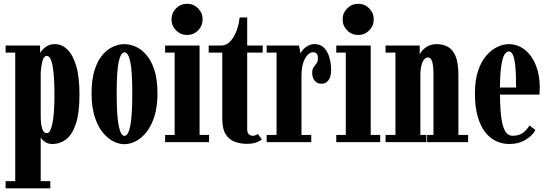

<svg xmlns="http://www.w3.org/2000/svg" viewBox="-20 -770 2972 1040"><path d="M10.5 250V211H62.5V-485H10.5V-523.5H197V-482.5Q198 -486.5 207.8 -498.2Q217.5 -510 235.2 -520.5Q253 -531 278.5 -531Q314 -531 344 -502.8Q374 -474.5 392.2 -414.5Q410.5 -354.5 410.5 -259Q410.5 -155 390 -96.5Q369.5 -38 336.5 -14Q303.5 10 265.5 10Q244.5 10 230.5 2.5Q216.5 -5 209.2 -13.8Q202 -22.5 200.5 -25.5V211H252.5V250ZM233.5 -48.5Q244 -48.5 251.2 -62Q258.5 -75.5 264 -101.8Q269.5 -128 272.2 -167.2Q275 -206.5 275 -257.5Q275 -310.5 272.2 -349.5Q269.5 -388.5 264.5 -414.8Q259.5 -441 251.8 -454Q244 -467 234 -467Q222.5 -467 216.2 -455.5Q210 -444 206.5 -424Q203 -404 200.5 -379V-140.5Q200.5 -113 204 -92Q207.5 -71 214.8 -59.8Q222 -48.5 233.5 -48.5Z M654 11Q623 11 591.8 -5.5Q560.5 -22 534 -56Q507.5 -90 491.8 -141.8Q476 -193.5 476 -263.5Q476 -339.5 492.5 -391Q509 -442.5 535.8 -473.2Q562.5 -504 593.5 -517.5Q624.5 -531 654 -531Q683 -531 714.2 -517.5Q745.5 -504 772.5 -473.2Q799.5 -442.5 816.2 -391Q833 -339.5 833 -263.5Q833 -193.5 817 -141.8Q801 -90 774.5 -56Q748 -22 716.5 -5.5Q685 11 654 11ZM654 -34Q674.5 -34 685.5 -87.5Q696.5 -141 696.5 -263.5Q696.5 -386.5 685.5 -436.5Q674.5 -486.5 654 -486.5Q634.5 -486.5 623.2 -436.5Q612 -386.5 612 -263.5Q612 -141 623.2 -87.5Q634.5 -34 654 -34Z M874.5 0V-39H926V-485H874.5V-523.5H1061V-39H1112.5V0ZM993.5 -580.5Q958.5 -580.5 933.8 -605.2Q909 -630 909 -665.5Q909 -700 933.8 -724.8Q958.5 -749.5 993.5 -749.5Q1028 -749.5 1052.8 -724.8Q1077.5 -700 1077.5 -665.5Q1077.5 -630 1052.8 -605.2Q1028 -580.5 993.5 -580.5Z M1316.5 9Q1283 9 1252.2 -2Q1221.5 -13 1202.8 -42.2Q1184 -71.5 1184 -126.5V-485H1110.5V-523.5H1184Q1209.5 -526 1229.2 -548Q1249 -570 1261.5 -603.8Q1274 -637.5 1278 -675.5H1319V-523.5H1403V-485H1319V-70Q1319 -49 1328.8 -41.8Q1338.5 -34.5 1348 -34.5Q1357 -34.5 1365 -37.8Q1373 -41 1376.5 -45L1398.5 -14Q1384 -3.5 1364.5 2.8Q1345 9 1316.5 9Z M1424.5 0V-39H1478V-485H1424.5V-523.5H1599.5L1608 -480.5Q1611 -488.5 1621 -500.5Q1631 -512.5 1647.5 -521.8Q1664 -531 1684.5 -531Q1715 -531 1734.5 -511.8Q1754 -492.5 1763.8 -460.5Q1773.5 -428.5 1773.5 -390Q1773.5 -354 1759.2 -335.2Q1745 -316.5 1721 -316.5Q1698.5 -316.5 1684.8 -332.5Q1671 -348.5 1671 -376.5Q1671 -395 1679 -406Q1687 -417 1694.5 -427Q1702 -437 1702 -453.5Q1702 -471 1695.8 -479Q1689.5 -487 1675 -487Q1661 -487 1646.5 -472.8Q1632 -458.5 1622.5 -429.8Q1613 -401 1613 -356.5V-39H1666V0Z M1801.5 0V-39H1853V-485H1801.5V-523.5H1988V-39H2039.5V0ZM1920.5 -580.5Q1885.5 -580.5 1860.8 -605.2Q1836 -630 1836 -665.5Q1836 -700 1860.8 -724.8Q1885.5 -749.5 1920.5 -749.5Q1955 -749.5 1979.8 -724.8Q2004.5 -700 2004.5 -665.5Q2004.5 -630 1979.8 -605.2Q1955 -580.5 1920.5 -580.5Z M2068.5 0V-39H2122V-485H2068.5V-523.5H2253.5V-474.5Q2254.5 -480 2265.2 -493.8Q2276 -507.5 2296.2 -519.2Q2316.5 -531 2346 -531Q2379 -531 2405.5 -516.8Q2432 -502.5 2447.5 -466.2Q2463 -430 2463 -362V-39H2515.5V0H2293.5V-39H2328V-361.5Q2328 -411.5 2321.2 -435.2Q2314.5 -459 2298 -459Q2289 -459 2282 -453Q2275 -447 2269.5 -435.5Q2264 -424 2261 -407.5Q2258 -391 2257 -370V-39H2289.5V0Z M2739 10Q2699 10 2665 -6.8Q2631 -23.5 2605.8 -57.2Q2580.5 -91 2566.5 -142.5Q2552.5 -194 2552.5 -263.5Q2552.5 -336 2569.8 -387Q2587 -438 2615 -469.8Q2643 -501.5 2674.8 -516.2Q2706.5 -531 2736 -531Q2771 -531 2801.5 -514.5Q2832 -498 2854.8 -467.2Q2877.5 -436.5 2890.5 -393.8Q2903.5 -351 2903.5 -298Q2903.5 -288 2903.2 -277.8Q2903 -267.5 2902 -257.5H2681V-296H2775.5Q2775.5 -373.5 2770.8 -415.8Q2766 -458 2757.2 -474.8Q2748.5 -491.5 2736 -491.5Q2723 -491.5 2712.2 -474Q2701.5 -456.5 2694.8 -410.8Q2688 -365 2688 -278Q2688 -212.5 2691.8 -166.2Q2695.5 -120 2703.8 -90.8Q2712 -61.5 2725 -48Q2738 -34.5 2756.5 -34.5Q2793.5 -34.5 2815.8 -53Q2838 -71.5 2847.5 -90.5L2880 -66Q2867.5 -38.5 2829 -14.2Q2790.5 10 2739 10Z"/></svg>

Font: Imbue Thin 10pt ExtraBold
Style: Regular
Weight: 800
Version: Version 1.102